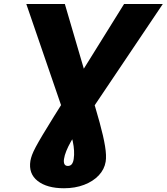

<svg xmlns="http://www.w3.org/2000/svg" viewBox="-20 -748 853 983"><path d="M114.7 -727.5H312L440.4 -289.6Q470.2 -193.4 490 -121.3Q509.8 -49.3 517.8 0.2Q525.9 49.8 521 79.6Q514.6 119.1 485.6 149.9Q456.5 180.7 410.6 198.2Q364.7 215.8 307.6 215.8Q220.7 215.8 172.9 178.5Q125 141.1 135.7 75.2Q138.2 61.5 144 45.4Q149.9 29.3 162.8 4.9Q175.8 -19.5 198.5 -57.6Q221.2 -95.7 256.6 -152.6Q292 -209.5 343.3 -290.5L615.2 -727.5H813.5L375.5 -76.2Q356.9 -47.9 342.8 -22.7Q328.6 2.4 319.6 24.7Q310.5 46.9 307.6 66.4Q305.2 83.5 310.1 92.5Q314.9 101.6 327.6 101.6Q340.3 101.6 347.7 92.3Q355 83 357.4 65.4Q360.4 45.9 359.1 23.2Q357.9 0.5 352.5 -24.4Q347.2 -49.3 338.4 -76.2Z"/></svg>

Font: Inter ExtraBold
Style: Italic
Weight: 800
Italic angle: -9.3988°
Designer: Rasmus Andersson
Foundry: rsms
Version: Version 4.001;git-66647c0bb